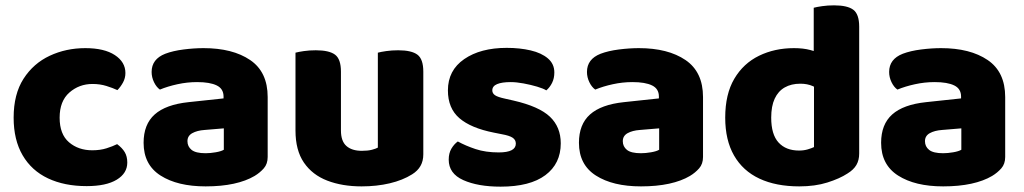

<svg xmlns="http://www.w3.org/2000/svg" viewBox="-20 -681 3831 718"><path d="M326 -367Q276 -367 239.5 -335Q203 -303 203 -241Q203 -179 238 -149Q273 -119 325 -119Q355 -119 378.5 -126.5Q402 -134 418 -142Q437 -128 446.5 -112Q456 -96 456 -73Q456 -33 416.5 -9Q377 15 304 15Q221 15 159.5 -14Q98 -43 64.5 -100.5Q31 -158 31 -241Q31 -329 68 -386.5Q105 -444 166 -472.5Q227 -501 299 -501Q370 -501 409.5 -475Q449 -449 449 -408Q449 -389 440 -372.5Q431 -356 419 -344Q402 -352 378 -359.5Q354 -367 326 -367Z M749 -108Q766 -108 786.5 -111.5Q807 -115 817 -121V-201L745 -195Q717 -193 699 -183Q681 -173 681 -153Q681 -133 696.5 -120.5Q712 -108 749 -108ZM741 -501Q850 -501 915.5 -456.5Q981 -412 981 -318V-94Q981 -68 966.5 -51.5Q952 -35 932 -23Q900 -4 854 6Q808 16 749 16Q644 16 580.5 -24.5Q517 -65 517 -147Q517 -216 558.5 -253Q600 -290 685 -299L816 -313V-320Q816 -349 790.5 -361.5Q765 -374 717 -374Q680 -374 643.5 -366Q607 -358 578 -346Q565 -355 556 -373.5Q547 -392 547 -412Q547 -460 598 -480Q627 -491 666.5 -496Q706 -501 741 -501Z M1085 -193V-259H1255V-193Q1255 -153 1275.5 -135Q1296 -117 1333 -117Q1356 -117 1371 -121Q1386 -125 1393 -129V-259H1563V-104Q1563 -79 1552.5 -60.5Q1542 -42 1521 -29Q1486 -7 1437.5 4.5Q1389 16 1332 16Q1260 16 1204 -5.5Q1148 -27 1116.5 -73Q1085 -119 1085 -193ZM1563 -216H1393V-484Q1404 -487 1424.5 -490Q1445 -493 1469 -493Q1519 -493 1541 -476.5Q1563 -460 1563 -413ZM1255 -216H1085V-484Q1096 -487 1116.5 -490Q1137 -493 1161 -493Q1211 -493 1233 -476.5Q1255 -460 1255 -413Z M2077 -145Q2077 -69 2019.5 -26Q1962 17 1852 17Q1767 17 1712.5 -7.5Q1658 -32 1658 -84Q1658 -108 1668 -125Q1678 -142 1692 -152Q1721 -136 1758.5 -123.5Q1796 -111 1845 -111Q1909 -111 1909 -144Q1909 -158 1897 -166Q1885 -174 1857 -179L1827 -185Q1741 -202 1698 -239Q1655 -276 1655 -343Q1655 -418 1716 -460Q1777 -502 1875 -502Q1924 -502 1964.5 -492.5Q2005 -483 2029 -462.5Q2053 -442 2053 -410Q2053 -388 2044.5 -371Q2036 -354 2023 -343Q2012 -350 1988.5 -357Q1965 -364 1938 -369Q1911 -374 1890 -374Q1857 -374 1839 -366.5Q1821 -359 1821 -343Q1821 -332 1831 -325Q1841 -318 1869 -312L1900 -305Q1996 -283 2036.5 -244.5Q2077 -206 2077 -145Z M2377 -108Q2394 -108 2414.5 -111.5Q2435 -115 2445 -121V-201L2373 -195Q2345 -193 2327 -183Q2309 -173 2309 -153Q2309 -133 2324.5 -120.5Q2340 -108 2377 -108ZM2369 -501Q2478 -501 2543.5 -456.5Q2609 -412 2609 -318V-94Q2609 -68 2594.5 -51.5Q2580 -35 2560 -23Q2528 -4 2482 6Q2436 16 2377 16Q2272 16 2208.5 -24.5Q2145 -65 2145 -147Q2145 -216 2186.5 -253Q2228 -290 2313 -299L2444 -313V-320Q2444 -349 2418.5 -361.5Q2393 -374 2345 -374Q2308 -374 2271.5 -366Q2235 -358 2206 -346Q2193 -355 2184 -373.5Q2175 -392 2175 -412Q2175 -460 2226 -480Q2255 -491 2294.5 -496Q2334 -501 2369 -501Z M3024 -131V-421H3193V-107Q3193 -82 3182.5 -64Q3172 -46 3149 -32Q3120 -13 3074 1.5Q3028 16 2969 16Q2882 16 2820 -13Q2758 -42 2725 -99.5Q2692 -157 2692 -241Q2692 -329 2726 -386.5Q2760 -444 2818.5 -472.5Q2877 -501 2949 -501Q2984 -501 3010 -494Q3036 -487 3053 -478V-340Q3040 -350 3019.5 -359Q2999 -368 2973 -368Q2939 -368 2914.5 -354Q2890 -340 2877 -312Q2864 -284 2864 -241Q2864 -178 2891.5 -148Q2919 -118 2968 -118Q2986 -118 3001 -122.5Q3016 -127 3024 -131ZM3193 -389H3023V-652Q3034 -655 3054.5 -658Q3075 -661 3099 -661Q3149 -661 3171 -644.5Q3193 -628 3193 -581Z M3507 -108Q3524 -108 3544.5 -111.5Q3565 -115 3575 -121V-201L3503 -195Q3475 -193 3457 -183Q3439 -173 3439 -153Q3439 -133 3454.5 -120.5Q3470 -108 3507 -108ZM3499 -501Q3608 -501 3673.5 -456.5Q3739 -412 3739 -318V-94Q3739 -68 3724.5 -51.5Q3710 -35 3690 -23Q3658 -4 3612 6Q3566 16 3507 16Q3402 16 3338.5 -24.5Q3275 -65 3275 -147Q3275 -216 3316.5 -253Q3358 -290 3443 -299L3574 -313V-320Q3574 -349 3548.5 -361.5Q3523 -374 3475 -374Q3438 -374 3401.5 -366Q3365 -358 3336 -346Q3323 -355 3314 -373.5Q3305 -392 3305 -412Q3305 -460 3356 -480Q3385 -491 3424.5 -496Q3464 -501 3499 -501Z"/></svg>

Font: Baloo Tamma 2 ExtraBold
Style: Regular
Weight: 800
Designer: Divya Kowshik, Shuchita Grover and Ek Type
Foundry: Ek Type
Version: Version 1.700